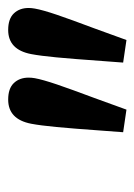

<svg xmlns="http://www.w3.org/2000/svg" viewBox="53 -854 339 486"><g transform="rotate(-90 223.0 -610.5)"><path d="M135.7 -521Q141.1 -596.7 145 -637.7Q148.9 -678.7 153.3 -701.7Q164.6 -759.8 214.4 -759.8Q242.7 -759.8 256.3 -745.4Q270 -731 270 -708Q270 -700.7 268.6 -692.4Q265.1 -672.9 252.7 -636.2Q240.2 -599.6 218.8 -542.5L189 -460.4L131.8 -468.8ZM312 -521Q317.4 -596.7 321.3 -637.7Q325.2 -678.7 329.6 -701.7Q340.8 -759.8 390.6 -759.8Q418.9 -759.8 432.6 -745.4Q446.3 -731 446.3 -708Q446.3 -700.7 444.8 -692.4Q441.4 -672.9 429 -636.2Q416.5 -599.6 395 -542.5L365.2 -460.4L308.1 -468.8Z"/></g></svg>

Font: Reddit Sans Fudge SmBold Italic
Style: Regular
Weight: 600
Italic angle: -11.25°
Designer: Stephen Hutchings
Version: Version 1.013